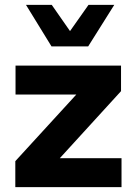

<svg xmlns="http://www.w3.org/2000/svg" viewBox="-20 -770 563 790"><path d="M86.9 -750H192.9L268.1 -642.1L344.2 -750H450.2L342.8 -579.1H191.9ZM43 -106.9 293.9 -380.9H43.9V-500H478V-395L226.1 -119.1H480V0H43Z"/></svg>

Font: Oakes Grotesk
Style: Bold
Weight: 700
Designer: Samuel Oakes
Foundry: Samuel Oakes
Version: Version 1.0 | wf-rip DC20170320